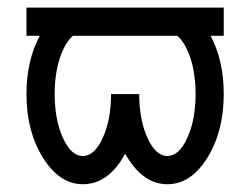

<svg xmlns="http://www.w3.org/2000/svg" viewBox="-20 -469 650 499"><path d="M415 9.8Q354.5 9.8 311.5 -59.1Q308.1 -64 305.2 -69.3Q262.2 9.8 195.3 9.8Q134.8 9.8 91.8 -58.8Q48.8 -127.4 48.8 -224.6Q48.8 -312 83.5 -376H48.8V-449.2H561.5V-376H527.3Q561.5 -312 561.5 -224.6Q561.5 -127.4 518.8 -58.8Q476.1 9.8 415 9.8ZM415 -63.5Q445.3 -63.5 466.8 -110.6Q488.3 -157.7 488.3 -224.6Q488.3 -291.5 466.8 -338.9Q455.1 -364.3 440.9 -376H169.4Q155.3 -364.3 143.6 -338.9Q122.1 -291.5 122.1 -224.6Q122.1 -157.7 143.6 -110.6Q165 -63.5 195.3 -63.5Q225.6 -63.5 247.1 -110.6Q268.6 -157.7 268.6 -224.6H341.8Q341.8 -157.7 363.3 -110.6Q384.8 -63.5 415 -63.5Z"/></svg>

Font: Catrinity
Style: Regular
Weight: 400
Designer: Alexander Lange
Foundry: High-Logic / Made with FontCreator
Version: Version 2.090;May 20, 2024;FontCreator 15.0.0.2974 64-bit